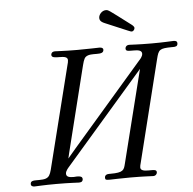

<svg xmlns="http://www.w3.org/2000/svg" viewBox="-58 -929 992 987"><g transform="rotate(-5 438.0 -435.5)"><path d="M487 -834C487 -817 501 -810 513 -805C643 -750 642 -750 647 -750C657 -750 663 -760 663 -767C663 -776 651 -784 643 -790C536 -871 537 -871 524 -871C504 -871 487 -851 487 -834ZM62 -14C62 -3 71 0 81 0C92 0 126 -3 194 -3C264 -3 298 0 310 0C315 0 321 -1 325 -4C331 -9 332 -20 327 -26C322 -31 312 -32 300 -32C296 -32 290 -31 286 -31C266 -31 247 -33 247 -51C247 -67 265 -84 268 -88L673 -555L553 -76C545 -44 542 -31 475 -31H469C458 -31 444 -28 445 -11C446 -2 450 -1 469 -1C487 -1 519 -3 575 -3C646 -3 681 0 693 0C706 0 713 -10 713 -18C713 -32 698 -31 683 -31H671C651 -31 630 -33 630 -50C630 -56 632 -64 635 -75L765 -598C777 -646 782 -651 845 -652H851C864 -652 876 -653 876 -669C876 -681 867 -683 857 -683C843 -683 813 -680 743 -680C674 -680 640 -683 629 -683C622 -683 615 -681 611 -675C607 -669 606 -659 613 -655C618 -652 627 -652 637 -652H649C670 -652 691 -650 691 -632C691 -617 676 -602 673 -599L305 -174L266 -128C268 -138 271 -148 273 -158L377 -576C386 -611 390 -632 401 -641C429 -664 494 -635 494 -670C494 -676 489 -682 475 -682C452 -682 430 -680 361 -680C292 -680 258 -683 246 -683C229 -683 225 -673 225 -666C225 -636 308 -668 308 -632C308 -625 306 -616 303 -606L182 -123C163 -50 167 -31 106 -31H98C78 -31 62 -31 62 -14Z"/></g></svg>

Font: CMU Serif
Style: Italic
Weight: 500
Italic angle: -14.04°
Version: Version 0.7.0